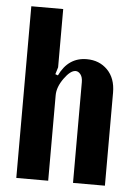

<svg xmlns="http://www.w3.org/2000/svg" viewBox="-51 -739 554 779"><g transform="rotate(5 225.5 -349.5)"><path d="M176.8 -429.2Q212.9 -504.9 288.1 -504.9Q339.4 -504.9 372.6 -471.2Q405.8 -437.5 405.8 -378.9V0H275.9V-410.2Q275.9 -430.7 267.1 -441.9Q258.3 -453.1 247.1 -453.1Q226.1 -453.1 200.4 -417.2Q174.8 -381.3 174.8 -348.1V0H44.9V-699.2H174.8V-461.9L166 -433.1Z"/></g></svg>

Font: Moniqa Black Paragraph
Style: Regular
Weight: 900
Designer: Rajesh Rajput
Foundry: Rajesh Rajput
Version: Version 1.000